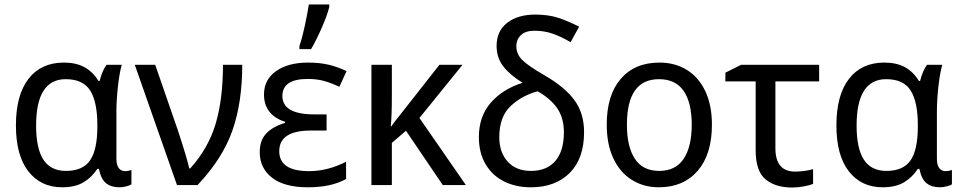

<svg xmlns="http://www.w3.org/2000/svg" viewBox="-20 -825 4279 856"><path d="M51 -266Q51 -401 107 -473.5Q163 -546 265 -546Q319 -546 356.5 -525.5Q394 -505 419 -464H424Q436 -511 455 -536H523Q513 -503 506 -441.5Q499 -380 499 -326V-118Q499 -89 509.5 -75.5Q520 -62 538 -62Q551 -62 566 -67V-3Q558 2 542.5 6Q527 10 512 10Q475 10 452.5 -8.5Q430 -27 421 -72H414Q389 -34 352 -12Q315 10 257 10Q162 10 106.5 -61Q51 -132 51 -266ZM414 -261V-267Q414 -371 382 -421.5Q350 -472 273 -472Q141 -472 141 -265Q141 -163 173.5 -113Q206 -63 274 -63Q349 -63 381.5 -110Q414 -157 414 -261Z M672 -536 772 -247Q812 -126 824 -74H828Q909 -164 941.5 -273.5Q974 -383 974 -536H1060Q1060 -369 1016.5 -244Q973 -119 861 0H769L581 -536Z M1436 -243H1366Q1225 -243 1225 -151Q1225 -62 1358 -62Q1441 -62 1523 -104V-27Q1457 10 1353 10Q1247 10 1192.5 -33Q1138 -76 1138 -146Q1138 -201 1168.5 -231.5Q1199 -262 1251 -277V-282Q1206 -296 1181.5 -326.5Q1157 -357 1157 -404Q1157 -470 1211 -508Q1265 -546 1353 -546Q1405 -546 1445 -536.5Q1485 -527 1525 -508L1493 -438Q1457 -455 1425 -464Q1393 -473 1352 -473Q1239 -473 1239 -397Q1239 -315 1382 -315H1436ZM1315 -620Q1327 -655 1338.5 -708Q1350 -761 1357 -805H1448V-794Q1440 -760 1415.5 -703.5Q1391 -647 1367 -606H1315Z M1850 -299 2057 0H1954L1790 -242L1727 -188V0H1636V-536H1727V-397Q1727 -306 1722 -261H1724Q1737 -280 1763 -312L1939 -536H2042Z M2562 -706 2524 -637Q2483 -661 2445 -674.5Q2407 -688 2363 -688Q2323 -688 2302.5 -668.5Q2282 -649 2282 -619Q2282 -584 2308.5 -557.5Q2335 -531 2408 -489Q2498 -437 2541 -378.5Q2584 -320 2584 -236Q2584 -118 2520 -54Q2456 10 2347 10Q2279 10 2226.5 -16.5Q2174 -43 2144.5 -93.5Q2115 -144 2115 -214Q2115 -306 2168 -367Q2221 -428 2310 -456Q2253 -491 2223.5 -529.5Q2194 -568 2194 -620Q2194 -687 2241.5 -723.5Q2289 -760 2366 -760Q2424 -760 2467.5 -746Q2511 -732 2562 -706ZM2206 -213Q2206 -146 2243.5 -104.5Q2281 -63 2347 -63Q2418 -63 2456 -107.5Q2494 -152 2494 -235Q2494 -299 2464.5 -342Q2435 -385 2377 -418Q2306 -399 2256 -351.5Q2206 -304 2206 -213Z M2917 10Q2850 10 2797 -23Q2744 -56 2714.5 -119Q2685 -182 2685 -269Q2685 -401 2747.5 -473.5Q2810 -546 2920 -546Q2989 -546 3042 -513.5Q3095 -481 3124.5 -418.5Q3154 -356 3154 -269Q3154 -137 3090.5 -63.5Q3027 10 2917 10ZM2919 -63Q2992 -63 3028 -117Q3064 -171 3064 -269Q3064 -367 3028 -419.5Q2992 -472 2918 -472Q2775 -472 2775 -269Q2775 -171 2810.5 -117Q2846 -63 2919 -63Z M3632 -462H3437V-164Q3437 -60 3525 -60Q3545 -60 3567 -63Q3589 -66 3605 -71V-5Q3590 1 3564 6Q3538 11 3511 11Q3437 11 3393 -25.5Q3349 -62 3349 -155V-462H3214V-501L3284 -536H3632Z M3709 -266Q3709 -401 3765 -473.5Q3821 -546 3923 -546Q3977 -546 4014.5 -525.5Q4052 -505 4077 -464H4082Q4094 -511 4113 -536H4181Q4171 -503 4164 -441.5Q4157 -380 4157 -326V-118Q4157 -89 4167.5 -75.5Q4178 -62 4196 -62Q4209 -62 4224 -67V-3Q4216 2 4200.5 6Q4185 10 4170 10Q4133 10 4110.5 -8.5Q4088 -27 4079 -72H4072Q4047 -34 4010 -12Q3973 10 3915 10Q3820 10 3764.5 -61Q3709 -132 3709 -266ZM4072 -261V-267Q4072 -371 4040 -421.5Q4008 -472 3931 -472Q3799 -472 3799 -265Q3799 -163 3831.5 -113Q3864 -63 3932 -63Q4007 -63 4039.5 -110Q4072 -157 4072 -261Z"/></svg>

Font: Noto Sans Display
Style: Regular
Weight: 400
Designer: Monotype Design team
Foundry: Monotype Imaging Inc.
Version: Version 1.000